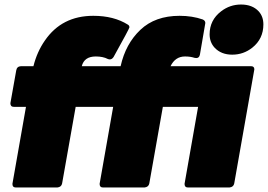

<svg xmlns="http://www.w3.org/2000/svg" viewBox="-20 -830 1186 850"><path d="M1008 -588Q959 -588 930 -619Q908 -643 908 -678Q908 -741 959 -780Q998 -810 1047 -810Q1097 -810 1125 -780Q1146 -757 1146 -722Q1146 -658 1097 -619Q1058 -588 1008 -588ZM996 0H812Q797 0 797 -16L857 -357H701L641 -18Q638 -2 620 0H436Q421 0 421 -16L481 -357H315L255 -18Q252 -2 234 0H50Q35 0 35 -16L95 -357H41Q26 -357 26 -373L52 -519Q55 -536 73 -537H128Q144 -601 179 -651Q254 -760 393 -760Q484 -760 546 -721Q553 -717 553 -709Q553 -704 483 -578Q476 -567 466 -567Q462 -567 457 -569Q436 -580 404 -580Q353 -580 342 -537H514Q536 -636 601.5 -698Q667 -760 775 -760Q831 -760 877 -744Q889 -739 889 -728L865 -588Q862 -573 849 -573L841 -574Q823 -580 799 -580Q756 -580 735 -537H1091Q1106 -537 1106 -523Q1106 -520 1017 -18Q1014 -2 996 0Z"/></svg>

Font: YamahaIndonesia935. App Black
Style: Italic
Weight: 900
Italic angle: -10°
Designer: Dalton Maag Ltd
Foundry: Dalton Maag Ltd
Version: Version 1.002; January 01, 2024; Regular/Italic